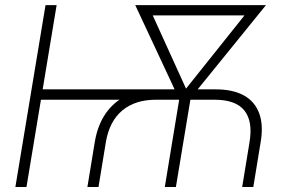

<svg xmlns="http://www.w3.org/2000/svg" viewBox="-20 -748 1146 768"><path d="M329.6 0 358.9 -178.7Q370.1 -247.1 402.8 -294.2Q435.5 -341.3 487.3 -366Q539.1 -390.6 607.4 -390.6H842.3Q912.1 -390.6 956.1 -366Q1000 -341.3 1017.1 -293.9Q1034.2 -246.6 1022.5 -178.7L993.2 0H948.7L978 -178.7Q992.2 -262.7 957.5 -305.9Q922.9 -349.1 838.4 -349.1H603.5Q521 -349.1 469.2 -306.2Q417.5 -263.2 403.3 -178.7L374 0ZM41.5 0 162.1 -727.5H206.5L85.9 0ZM129.9 -349.1 136.7 -390.6H644.5L637.2 -349.1ZM639.2 0 700.7 -373.5H745.6L683.6 0ZM701.7 -340.8 521 -727.5H572.3L733.4 -373L723.1 -340.8ZM710.4 -340.8 709 -374.5 990.7 -727.5H1043.9L731.9 -342.8ZM552.2 -686.5 559.1 -727.5H1002.4L995.1 -686.5Z"/></svg>

Font: Inter 28pt ExtraLight
Style: Italic
Weight: 250
Italic angle: -9.3988°
Designer: Rasmus Andersson
Foundry: rsms
Version: Version 4.001;git-66647c0bb